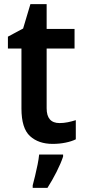

<svg xmlns="http://www.w3.org/2000/svg" viewBox="-20 -681 409 922"><path d="M266 -90Q286 -90 305.5 -94Q325 -98 344 -104V-12Q324 -2 294.5 4Q265 10 233 10Q165 10 124 -27.5Q83 -65 83 -160V-448H18V-505L91 -544L126 -661H204V-542H338V-448H204V-161Q204 -90 266 -90ZM283 71Q272 104 251.5 144.5Q231 185 208 221H137V209Q142 190 148.5 163.5Q155 137 160.5 109.5Q166 82 168 61H283Z"/></svg>

Font: Noto Sans Sinhala UI SemiCondensed SemiBold
Style: Regular
Weight: 600
Width: 4
Designer: Jelle Bosma - Monotype Design Team
Foundry: Monotype Imaging Inc.
Version: Version 2.006; ttfautohint (v1.8.4.7-5d5b)